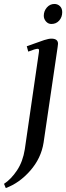

<svg xmlns="http://www.w3.org/2000/svg" viewBox="-46 -637 331 960"><path d="M-25.9 282.2Q9.8 258.8 39.1 214.8Q68.4 170.9 78.1 108.9L147.9 -372.1Q149.9 -383.3 148.9 -388.2Q147.9 -393.1 143.1 -393.1Q130.9 -393.1 95.2 -378.9L87.9 -405.8Q151.9 -429.2 174.6 -436.5Q197.3 -443.8 210.9 -443.8Q244.1 -443.8 244.1 -418Q244.1 -413.6 242.2 -401.9L171.9 76.2Q159.7 154.3 105 216.6Q50.3 278.8 -17.1 303.2ZM172.9 -558.1Q172.9 -581.5 188.2 -599.4Q203.6 -617.2 226.1 -617.2Q242.2 -617.2 253.7 -606.2Q265.1 -595.2 265.1 -576.2Q265.1 -551.3 250 -534.2Q234.9 -517.1 210.9 -517.1Q194.8 -517.1 183.8 -529.8Q172.9 -542.5 172.9 -558.1Z"/></svg>

Font: Dehuti Alt
Style: Bold-Italic
Weight: 700
Version: Version 1.2